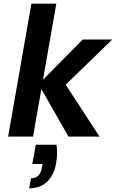

<svg xmlns="http://www.w3.org/2000/svg" viewBox="-20 -740 628 1040"><path d="M351 0 189 -284 428 -526H588L281 -228L301 -335L519 0ZM24 0 150 -720H285L159 0ZM138 280 148 226Q173 226 188 210.5Q203 195 208 163L211 148H155L174 44H286Q290 71 289 96Q288 121 284 144Q273 208 235.5 244Q198 280 138 280Z"/></svg>

Font: DM Sans 9pt
Style: Bold Italic
Weight: 700
Italic angle: -10°
Version: Version 4.004;gftools[0.9.30]